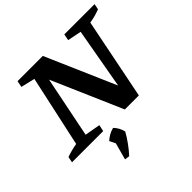

<svg xmlns="http://www.w3.org/2000/svg" viewBox="-238 -856 1306 1306"><g transform="rotate(-45 415.5 -203.0)"><path d="M559 -652H850L842 -611Q816 -601 792 -594.5Q768 -588 741 -584L624 0H489L268 -508L179 -67L291 -47L281 0H-19L-11 -42Q14 -51 39 -57.5Q64 -64 89 -68L201 -582L100 -606L109 -652H352L572 -147L650 -586L550 -606ZM250 241 283 120 262 77Q297 44 344 32Q375 64 385 108Q343 183 285 246Z"/></g></svg>

Font: Piazzolla SemiBold
Style: Italic
Weight: 600
Italic angle: -11.3°
Designer: Juan Pablo del Peral
Foundry: Huerta Tipografica
Version: Version 1.330